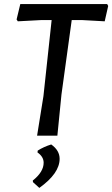

<svg xmlns="http://www.w3.org/2000/svg" viewBox="-20 -662 548 937"><path d="M503 -642 508 -633 491 -558 382 -564H330L280 -201L260 0H161L192 -193L232 -564H180L67 -558L61 -567L79 -642ZM230 43Q271 72 271 113Q271 184 172 255L141 227L140 219Q193 177 193 132Q193 103 163 82L164 73Q194 54 230 43Z"/></svg>

Font: Alegreya Sans Medium
Style: Italic
Weight: 500
Italic angle: -7°
Designer: Juan Pablo del Peral
Foundry: Huerta Tipografica
Version: Version 2.007